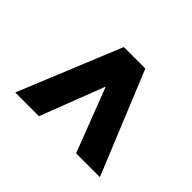

<svg xmlns="http://www.w3.org/2000/svg" viewBox="-88 -848 626 626"><g transform="rotate(45 225.5 -534.5)"><path d="M311.1 -356.5 225.5 -578.8 139.9 -356.5H30.5L176.1 -711.6H275.2L420.8 -356.5Z"/></g></svg>

Font: Interface
Style: Bold
Weight: 700
Designer: Rasmus Andersson
Foundry: rsms
Version: Version 1.8